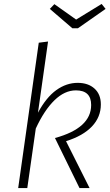

<svg xmlns="http://www.w3.org/2000/svg" viewBox="-20 -951 555 971"><path d="M172 -381Q214 -459 265 -495.5Q316 -532 373 -532Q426 -532 458 -503Q490 -474 490 -423Q490 -359 445 -311.5Q400 -264 314 -237L433 0H382L258 -253Q441 -303 441 -420Q441 -494 364 -494Q307 -494 255.5 -444Q204 -394 161 -301L118 0H72L176 -735L223 -741ZM494 -931 514 -906 374 -808H346L232 -906L255 -930L365 -852Z"/></svg>

Font: Fira Sans ExtraLight
Style: Italic
Weight: 275
Italic angle: -8°
Designer: Carrois Corporate & Edenspiekermann AG
Foundry: Carrois Corporate GbR & Edenspiekermann AG
Version: Version 4.203